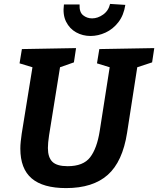

<svg xmlns="http://www.w3.org/2000/svg" viewBox="-20 -950 809 982"><path d="M488 -699 769 -704 758 -631 682 -606 630 -271Q607 -123 531 -55.5Q455 12 318 12Q200 12 142 -37.5Q84 -87 84 -190Q84 -207 86 -226Q88 -245 91 -266L146 -606L80 -626L92 -699L369 -704L358 -631L287 -606L231 -258Q225 -219 225 -193Q225 -145 248 -122.5Q271 -100 326 -100Q406 -100 441 -145.5Q476 -191 490 -280L541 -606L476 -626ZM443 -766Q403 -766 369.5 -784.5Q336 -803 318 -839Q300 -875 307 -927H387Q385 -888 405 -872Q425 -856 451 -856Q480 -856 507.5 -875.5Q535 -895 543 -930L621 -925Q613 -872 585.5 -836.5Q558 -801 520 -783.5Q482 -766 443 -766Z"/></svg>

Font: Bitter
Style: Bold Italic
Weight: 700
Italic angle: -9°
Designer: Sol Matas, and Bitter project Authors
Foundry: Sol Matas
Version: Version 2.001